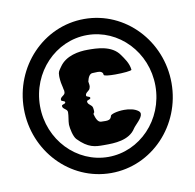

<svg xmlns="http://www.w3.org/2000/svg" viewBox="-80 -842 896 880"><g transform="rotate(-10 368.0 -401.5)"><path d="M99.5 -402C99.5 -559.8 221.3 -685.5 368 -685.5C514.7 -685.5 636.5 -559.8 636.5 -402C636.5 -244.2 514.7 -118.5 368 -118.5C221.3 -118.5 99.5 -244.2 99.5 -402ZM24.5 -402C24.5 -205.8 176.7 -43.5 368 -43.5C559.3 -43.5 711.5 -205.8 711.5 -402C711.5 -598.2 559.3 -760.5 368 -760.5C176.7 -760.5 24.5 -598.2 24.5 -402ZM237.1 -225C284.4 -176.2 316.7 -175.4 355 -175.4C356.3 -175.4 357.5 -175.4 358.7 -175.4H362.7C404.3 -175.4 474.7 -176.2 505.9 -226.6C515.5 -241.3 548.4 -267.1 548.4 -287.1C548.4 -292.2 546.3 -296.9 541.1 -301C524.7 -313.8 499.8 -318.4 476.3 -318.4C442.6 -318.4 411.5 -309 411.5 -301C411.5 -299.4 410.7 -297.8 409.9 -296.2C405.6 -284.8 395 -283 382.9 -283C377.2 -283 371.1 -283.4 365.1 -283.4H363.5C347.5 -283.4 339.5 -304.2 334.7 -323.4C337.1 -335.4 339.5 -323.4 339.5 -337C339.5 -341.8 338.7 -346.6 337.9 -352.2C335.5 -367.4 315.5 -369.8 315.5 -385C315.5 -393.8 333.1 -390.6 333.1 -399.4C333.1 -408.2 315.5 -405 315.5 -413.8C315.5 -429 335.5 -430.6 337.9 -445.8C338.7 -451.4 339.5 -448.2 339.5 -453C339.5 -465 337.9 -463.4 337.1 -474.6C341.1 -492.2 348.3 -509.8 363.5 -509.8H365.1C373.1 -509.8 380.3 -510.6 387.5 -510.6C398.7 -510.6 411.5 -506.6 411.5 -493C411.5 -487.4 436.5 -485.2 464.5 -485.2C500.3 -485.2 541.1 -488.8 541.1 -493.7C541.1 -493.7 541.1 -493.8 541.1 -493.8C537.9 -525.8 517.9 -550.6 505.9 -568.2C471.5 -618.6 399.5 -618.6 358.7 -618.6C318.7 -618.6 257.1 -609.8 225.9 -563.4C213.9 -545.8 209.9 -543.4 209.9 -523.4V-517.8C210.7 -498.6 213.9 -481.8 217.9 -466.6C219.5 -451.4 221.1 -462.6 221.1 -445.8C221.1 -430.6 198.7 -429 198.7 -413.8C198.7 -405 216.3 -408.2 216.3 -399.4C216.3 -390.6 198.7 -393.8 198.7 -385C198.7 -369.8 221.1 -368.2 221.1 -353C221.1 -334.2 215.4 -313.2 215.4 -296.8C215.4 -295.8 215.5 -294.8 215.5 -293.8C216.3 -278.6 223.5 -239.4 237.1 -225Z"/></g></svg>

Font: Chromatic Etruscan
Style: Regular
Weight: 400
Version: Version 000.910